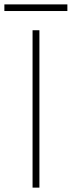

<svg xmlns="http://www.w3.org/2000/svg" viewBox="-20 -858 329 878"><path d="M128.9 0V-719.7H160.2V0ZM0 -807.6V-837.9H288.1V-807.6Z"/></svg>

Font: Reddit Sans ExtraLight
Style: Regular
Weight: 250
Designer: Stephen Hutchings
Foundry: Reddit
Version: Version 1.014